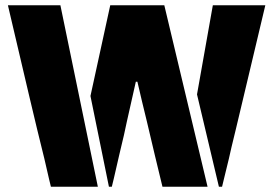

<svg xmlns="http://www.w3.org/2000/svg" viewBox="-20 -708 1036 728"><path d="M166 -29Q159 -57 148 -107L121 -217L91 -343L10 -688H209L351 0H173ZM323 -344 398 -688H603L767 0H596L588 -33L567 -120L537 -247Q518 -324 501 -398H495L461 -247L450 -196Q445 -175 440.5 -156Q436 -137 432 -120L412 -33L404 0H393ZM727 -350 787 -688H986L904 -343L874 -217Q855 -140 848 -107L829 -29L822 0H810Z"/></svg>

Font: Saira Stencil One
Style: Regular
Weight: 400
Designer: Hector Gatti with collaboration of the Omnibus-Type team
Foundry: Omnibus-Type
Version: Version 1.004